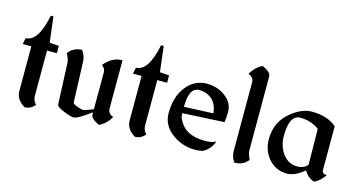

<svg xmlns="http://www.w3.org/2000/svg" viewBox="-76 -985 2465 1323"><g transform="rotate(15 1157.0 -323.5)"><path d="M85.9 -390.6H24.4L33.7 -435.5Q121.6 -435.5 161.1 -629.4H179.7L201.7 -447.8L268.1 -442.9V-390.6H197.8V-65.4Q197.8 -34.2 221.7 -9.8Q193.8 25.9 149.4 26.4Q85.9 -11.2 85.9 -72.8Z M614.7 -83.5V-347.7Q614.7 -375 588.9 -392.6Q644 -460.9 717.8 -460.9V-114.7Q717.8 -81.1 757.3 -65.9Q724.6 -10.7 675.3 11.7Q614.7 -17.6 614.7 -44.4V-62Q522.5 7.3 492.7 7.3Q472.7 7.3 420.9 -13.7Q369.1 -34.7 368.2 -51.8L356 -343.8Q355 -370.1 334.5 -408.7Q366.2 -455.1 430.2 -458Q456.1 -421.4 457.5 -384.8L468.3 -91.8Q468.8 -82.5 499.8 -71Q530.8 -59.6 543.5 -59.6Q555.7 -59.6 614.7 -83.5Z M872.6 -390.6H811L820.3 -435.5Q908.2 -435.5 947.8 -629.4H966.3L988.3 -447.8L1054.7 -442.9V-390.6H984.4V-65.4Q984.4 -34.2 1008.3 -9.8Q980.5 25.9 936 26.4Q872.6 -11.2 872.6 -72.8Z M1360.4 5.9Q1266.1 5.9 1192.4 -50Q1118.7 -106 1118.7 -190.9Q1118.7 -308.6 1176.5 -382.1Q1234.4 -455.6 1323.7 -455.6Q1397.5 -455.6 1455.1 -412.8Q1512.7 -370.1 1512.7 -303.7Q1512.7 -269.5 1507.3 -231L1209.5 -215.3Q1209.5 -172.9 1246.1 -130.4Q1297.9 -71.3 1410.6 -71.3Q1459 -71.3 1486.8 -87.4Q1468.3 -27.8 1411.6 0Q1380.9 5.9 1360.4 5.9ZM1417.5 -269.5Q1411.6 -328.1 1379.9 -360.8Q1342.3 -399.4 1281.7 -399.4Q1209.5 -399.4 1209.5 -260.7Z M1619.6 -546.4Q1619.6 -580.1 1580.1 -595.2Q1612.8 -650.4 1662.1 -672.9Q1722.7 -643.6 1722.7 -616.7V-89.8Q1722.7 -63.5 1741.7 -24.4Q1708 21 1644 21.5Q1619.6 -16.1 1619.6 -53.2Z M2210 5.9Q2165.5 -5.9 2135.7 -55.2Q2069.3 0.5 2014.2 0.5Q1932.1 0.5 1880.4 -60.5Q1832 -118.2 1832 -197.8Q1832 -324.2 1930.2 -399.9Q2002.4 -456.5 2069.8 -456.5Q2182.6 -456.5 2247.6 -399.9V-87.4Q2247.6 -60.5 2282.2 -60.5Q2252 -14.6 2210 5.9ZM2068.4 -65.4Q2118.7 -65.4 2142.6 -98.1L2139.6 -352.1Q2081.5 -395.5 2004.4 -395.5Q1926.3 -395.5 1926.3 -245.6Q1926.3 -175.3 1962.9 -122.6Q2003.4 -65.4 2068.4 -65.4Z"/></g></svg>

Font: Balgruf
Style: Regular
Weight: 500
Designer: Paul James MIller
Foundry: High-Logic / Made with FontCreator
Version: Version 1.201;March 28, 2021;FontCreator 13.0.0.2683 64-bit